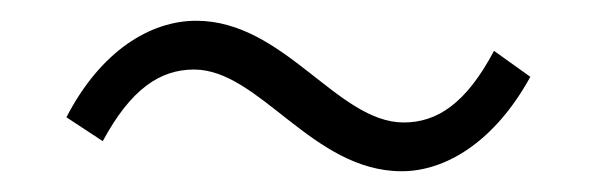

<svg xmlns="http://www.w3.org/2000/svg" viewBox="-20 -458 575 185"><path d="M367 -293C410 -293 457 -322 491 -384L456 -409C429 -358 401 -340 369 -340C305 -340 254 -438 169 -438C125 -438 77 -409 44 -345L79 -322C106 -372 134 -391 167 -391C230 -391 281 -293 367 -293Z"/></svg>

Font: Noto Sans HK Light
Style: Regular
Weight: 300
Designer: Ryoko NISHIZUKA 西塚涼子 (kana, bopomofo & ideographs); Paul D. Hunt (Latin, Greek & Cyrillic); Sandoll Communications 산돌커뮤니
Foundry: Adobe
Version: Version 2.004;hotconv 1.0.118;makeotfexe 2.5.65603